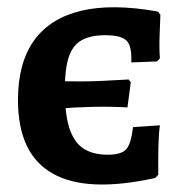

<svg xmlns="http://www.w3.org/2000/svg" viewBox="-20 -489 500 517"><path d="M405.2 -457.9 411.9 -449.3Q410.5 -415.8 409.8 -394.4Q409 -372.9 409.3 -358.7Q409.6 -344.5 410.6 -332.3L402.7 -323.6L333.5 -320.9Q335.5 -365 320.7 -379.6Q305.9 -394.2 263.5 -394.2Q223.6 -394.2 199.5 -380.5Q175.5 -366.8 165 -334.9Q154.5 -303.1 154.5 -247Q154.5 -182.9 166.6 -144.7Q178.8 -106.4 204.2 -89.4Q229.6 -72.4 269.8 -72.4Q307.3 -72.4 320.2 -87.4Q333.1 -102.4 338.2 -146.7L410.6 -151.6Q407.6 -132.2 406.6 -96.3Q405.7 -60.4 406.2 -18.5L398.2 -9.9Q214.6 30.9 121.5 -21.9Q28.4 -74.6 28.4 -219.7Q28.4 -319.2 71.3 -379.5Q114.3 -439.7 198.1 -459.9Q282 -480 405.2 -457.9ZM326.4 -275 332.1 -267.3 323.2 -199.8Q277.1 -202.3 230.1 -201.3Q183.1 -200.3 132.6 -196.2L136.7 -270.3Q168.5 -269.8 197.1 -269.8Q225.8 -269.8 257.4 -271.3Q289.1 -272.9 326.4 -275Z"/></svg>

Font: Alegreya
Style: Regular
Weight: 400
Designer: Juan Pablo del Peral
Foundry: Huerta Tipografica
Version: Version 2.009